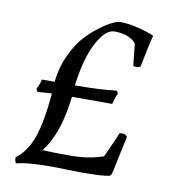

<svg xmlns="http://www.w3.org/2000/svg" viewBox="-66 -583 591 653"><g transform="rotate(10 229.5 -256.5)"><path d="M32 11Q27 4 27 -6V-9Q64 -37 83 -90Q102 -143 111 -244Q94 -244 63 -241Q57 -244 57 -253Q67 -271 69 -285H113Q118 -334 137.5 -376.5Q157 -419 180.5 -445Q204 -471 230 -490Q275 -524 301 -524Q327 -524 362.5 -515Q398 -506 416 -497Q411 -485 392 -387Q387 -383 379 -383Q371 -383 367 -385Q367 -389 359 -461Q335 -489 284 -489Q253 -489 224 -434.5Q195 -380 183 -285Q271 -285 325 -292Q331 -291 331 -280Q326 -272 319 -245H180L177 -223Q161 -110 113 -49Q145 -47 209.5 -47Q274 -47 323 -65Q354 -133 361 -151Q365 -152 373 -152Q381 -152 388 -143Q367 -48 363 -26Q359 -4 353 -3Q331 3 255 3L173 1H140Q69 1 32 11Z"/></g></svg>

Font: Rosarivo
Style: Italic
Weight: 400
Version: Version 1.003